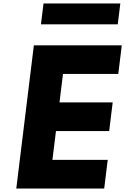

<svg xmlns="http://www.w3.org/2000/svg" viewBox="-20 -1086 722 1106"><path d="M230.7 -1066 215.9 -946H658.4L673.1 -1066ZM681.5 -825H175.1L73.8 0H580.2L600.5 -165H282L302.4 -331H608.9L629.1 -496H322.7L342.8 -660H661.3Z"/></svg>

Font: Hussar
Style: BdSuprExtOblOne
Weight: 700
Foundry: Cannot Into Space Fonts
Version: Version 2.00